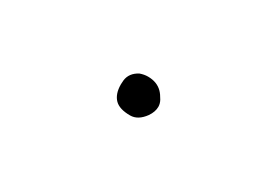

<svg xmlns="http://www.w3.org/2000/svg" viewBox="2 -705 997 686"><g transform="rotate(30 500.0 -362.0)"><path d="M492.2 -437.5Q529.3 -437.5 551.8 -415Q561.5 -405.3 571.3 -387.7Q578.1 -375 578.1 -362.3Q578.1 -341.8 563.5 -320.3Q538.1 -285.2 505.9 -285.2Q461.9 -285.2 442.4 -304.7Q432.6 -314.5 427.2 -329.6Q421.9 -344.7 421.9 -365.2Q421.9 -373 422.9 -381.8Q426.8 -414.1 460 -431.6Q476.6 -437.5 492.2 -437.5Z"/></g></svg>

Font: JasonHandwriting2
Style: SemiBold
Weight: 600
Version: Version 1.04.7